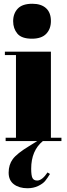

<svg xmlns="http://www.w3.org/2000/svg" viewBox="-20 -751 357 1022"><path d="M6 -476H251V-18H307V0H208Q146 51 146 147Q146 184 153 197Q160 210 178 210Q204 210 233 167L246 175Q232 198 220 212.5Q208 227 183 239Q158 251 126 251Q82 251 54 230Q26 209 26 168Q26 126 48 96Q70 66 136 26L178 0H10V-18H65V-458H6ZM50 -638Q50 -679 74.5 -705Q99 -731 152 -731Q199 -731 225 -707.5Q251 -684 251 -639Q251 -597 226 -571Q201 -545 150 -545Q95 -545 72.5 -572Q50 -599 50 -638Z"/></svg>

Font: Abril Fatface
Style: Regular
Weight: 400
Designer: Veronika Burian, Jos Scaglione
Foundry: TypeTogether
Version: Version 1.001